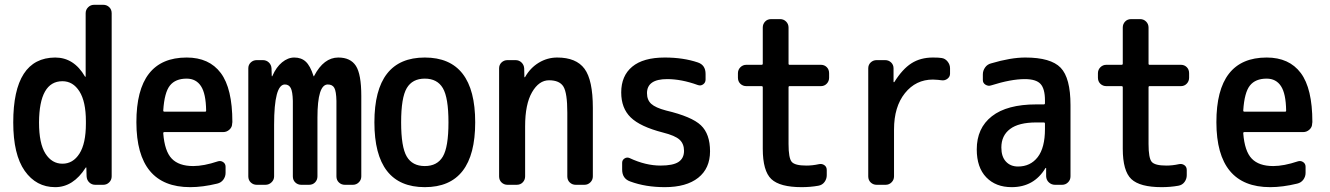

<svg xmlns="http://www.w3.org/2000/svg" viewBox="-20 -770 5540 800"><path d="M240.2 -431.6Q143.6 -431.6 142.6 -259.8Q142.6 -171.9 169.4 -129.9Q196.3 -87.9 240.2 -87.9Q284.2 -87.9 311 -129.9Q337.9 -171.9 337.9 -254.9V-264.6Q337.9 -346.7 311 -389.2Q284.2 -431.6 240.2 -431.6ZM210 9.8Q130.9 9.8 83 -58.1Q35.2 -126 35.2 -259.8Q35.2 -529.3 210 -530.3Q288.1 -530.3 334 -451.2Q334 -450.2 335.9 -450.2Q336.9 -450.2 336.9 -451.2V-714.8Q336.9 -729.5 347.2 -739.7Q357.4 -750 372.1 -750H410.2Q424.8 -750 435.1 -740.2Q445.3 -730.5 445.3 -714.8V-35.2Q445.3 -20.5 435.1 -10.3Q424.8 0 410.2 0H377Q362.3 0 352.1 -9.8Q341.8 -19.5 340.8 -35.2L339.8 -71.3Q339.8 -72.3 338.9 -72.3Q336.9 -72.3 336.9 -71.3Q285.2 9.8 210 9.8Z M757.8 -442.4Q710.9 -442.4 688 -413.6Q665 -384.8 660.2 -309.6Q660.2 -304.7 665 -304.7H835Q838.9 -304.7 838.9 -309.6Q837.9 -379.9 817.4 -411.1Q796.9 -442.4 757.8 -442.4ZM772.5 9.8Q548.8 9.8 548.3 -260.3Q547.9 -530.3 757.8 -530.3Q851.6 -530.3 899.9 -465.8Q948.2 -401.4 948.2 -261.7Q948.2 -260.7 947.8 -258.3Q947.3 -255.9 947.3 -254.9Q947.3 -240.2 936 -230Q924.8 -219.7 910.2 -219.7H665Q660.2 -219.7 660.2 -214.8Q666 -139.6 695.8 -108.9Q725.6 -78.1 785.2 -78.1Q829.1 -78.1 887.7 -97.7Q899.4 -101.6 909.7 -94.7Q919.9 -87.9 919.9 -75.2V-49.8Q919.9 -34.2 910.6 -21.5Q901.4 -8.8 884.8 -4.9Q824.2 9.8 772.5 9.8Z M1049.8 0Q1035.2 0 1024.9 -9.8Q1014.6 -19.5 1014.6 -35.2V-485.4Q1014.6 -500 1024.9 -509.8Q1035.2 -519.5 1049.8 -519.5H1075.2Q1089.8 -519.5 1100.1 -509.8Q1110.4 -500 1111.3 -485.4L1112.3 -454.1Q1112.3 -452.1 1113.3 -452.1Q1115.2 -452.1 1115.2 -454.1Q1130.9 -490.2 1155.3 -510.3Q1179.7 -530.3 1206.1 -530.3Q1235.4 -530.3 1253.9 -513.2Q1272.5 -496.1 1286.1 -454.1Q1286.1 -452.1 1288.1 -452.1Q1289.1 -452.1 1289.1 -454.1Q1329.1 -530.3 1389.6 -530.3Q1440.4 -530.3 1462.9 -495.6Q1485.4 -460.9 1485.4 -370.1V-35.2Q1485.4 -20.5 1475.1 -10.3Q1464.8 0 1450.2 0H1417Q1402.3 0 1392.1 -9.8Q1381.8 -19.5 1381.8 -35.2V-349.6Q1380.9 -389.6 1373 -403.8Q1365.2 -418 1345.7 -418Q1302.7 -418 1302.7 -280.3V-35.2Q1302.7 -20.5 1293 -10.3Q1283.2 0 1267.6 0H1235.4Q1220.7 0 1210.4 -9.8Q1200.2 -19.5 1200.2 -35.2V-349.6Q1199.2 -388.7 1191.4 -403.3Q1183.6 -418 1167 -418Q1122.1 -418 1122.1 -250V-35.2Q1122.1 -20.5 1111.3 -10.3Q1100.6 0 1085.9 0Z M1825.2 -402.8Q1801.8 -442.4 1750 -442.4Q1698.2 -442.4 1674.8 -402.8Q1651.4 -363.3 1651.4 -260.3Q1651.4 -157.2 1674.8 -117.7Q1698.2 -78.1 1750 -78.1Q1801.8 -78.1 1825.2 -117.7Q1848.6 -157.2 1848.6 -260.3Q1848.6 -363.3 1825.2 -402.8ZM1960 -260.3Q1960 9.8 1750 9.8Q1540 9.8 1540 -260.3Q1540 -530.3 1750 -530.3Q1960 -530.3 1960 -260.3Z M2094.7 0Q2080.1 0 2069.8 -9.8Q2059.6 -19.5 2059.6 -35.2V-485.4Q2059.6 -500 2069.8 -509.8Q2080.1 -519.5 2094.7 -519.5H2127.9Q2142.6 -519.5 2152.8 -509.8Q2163.1 -500 2164.1 -485.4L2165 -449.2Q2165 -448.2 2166 -448.2Q2168 -448.2 2168 -449.2Q2189.5 -487.3 2225.1 -508.8Q2260.7 -530.3 2301.8 -530.3Q2380.9 -530.3 2415.5 -483.4Q2450.2 -436.5 2450.2 -320.3V-35.2Q2450.2 -20.5 2439.9 -10.3Q2429.7 0 2415 0H2378.9Q2364.3 0 2354 -9.8Q2343.8 -19.5 2343.8 -35.2V-300.8Q2343.8 -382.8 2327.6 -409.2Q2311.5 -435.5 2267.6 -435.5Q2225.6 -435.5 2196.8 -385.7Q2168 -335.9 2168 -244.1V-35.2Q2168 -20.5 2158.2 -10.3Q2148.4 0 2132.8 0Z M2742.2 -217.8Q2647.5 -242.2 2607.9 -280.8Q2568.4 -319.3 2568.4 -384.8Q2568.4 -454.1 2614.3 -492.2Q2660.2 -530.3 2750 -530.3Q2827.1 -530.3 2887.7 -509.8Q2919.9 -499 2919.9 -461.9V-438.5Q2919.9 -425.8 2909.7 -418.5Q2899.4 -411.1 2886.7 -416Q2819.3 -440.4 2759.8 -440.4Q2675.8 -440.4 2675.8 -381.8Q2675.8 -353.5 2693.4 -337.4Q2710.9 -321.3 2754.9 -309.6Q2862.3 -284.2 2900.4 -248Q2938.5 -211.9 2938.5 -139.6Q2938.5 -68.4 2889.2 -29.3Q2839.8 9.8 2750 9.8Q2669.9 9.8 2606.4 -13.7Q2572.3 -25.4 2572.3 -63.5V-91.8Q2572.3 -103.5 2582.5 -109.9Q2592.8 -116.2 2603.5 -111.3Q2669.9 -80.1 2732.4 -80.1Q2784.2 -80.1 2807.1 -95.2Q2830.1 -110.4 2830.1 -141.6Q2830.1 -170.9 2811.5 -188Q2793 -205.1 2742.2 -217.8Z M3089.8 -411.1Q3075.2 -411.1 3064.9 -420.9Q3054.7 -430.7 3054.7 -446.3V-464.8Q3054.7 -479.5 3064.9 -489.7Q3075.2 -500 3089.8 -500H3153.3Q3158.2 -500 3158.2 -504.9V-655.3Q3158.2 -669.9 3168 -680.2Q3177.7 -690.4 3193.4 -690.4H3230.5Q3245.1 -690.4 3255.4 -680.2Q3265.6 -669.9 3265.6 -655.3V-504.9Q3265.6 -500 3269.5 -500H3400.4Q3415 -500 3424.8 -490.2Q3434.6 -480.5 3434.6 -464.8V-446.3Q3434.6 -431.6 3424.8 -421.4Q3415 -411.1 3400.4 -411.1H3269.5Q3265.6 -411.1 3265.6 -406.2V-169.9Q3265.6 -111.3 3278.8 -95.7Q3292 -80.1 3339.8 -80.1Q3365.2 -80.1 3391.6 -85.9Q3404.3 -88.9 3414.6 -82Q3424.8 -75.2 3424.8 -61.5V-40Q3424.8 -24.4 3415.5 -11.7Q3406.2 1 3389.6 3.9Q3356.4 9.8 3320.3 9.8Q3229.5 9.8 3193.8 -23.9Q3158.2 -57.6 3158.2 -150.4V-406.2Q3158.2 -411.1 3153.3 -411.1Z M3632.8 0Q3618.2 0 3607.9 -9.8Q3597.7 -19.5 3597.7 -35.2V-485.4Q3597.7 -500 3607.9 -509.8Q3618.2 -519.5 3632.8 -519.5H3668Q3682.6 -519.5 3692.9 -509.8Q3703.1 -500 3703.1 -485.4V-428.7Q3703.1 -427.7 3704.1 -427.7H3706.1Q3740.2 -482.4 3777.8 -506.3Q3815.4 -530.3 3867.2 -530.3Q3892.6 -530.3 3903.3 -528.3Q3918 -526.4 3928.2 -513.7Q3938.5 -501 3938.5 -485.4V-462.9Q3938.5 -450.2 3927.7 -441.9Q3917 -433.6 3903.3 -435.5Q3891.6 -437.5 3867.2 -438.5Q3795.9 -438.5 3750.5 -381.8Q3705.1 -325.2 3705.1 -230.5V-35.2Q3705.1 -20.5 3694.8 -10.3Q3684.6 0 3669.9 0Z M4297.9 -259.8Q4224.6 -259.8 4188.5 -232.4Q4152.3 -205.1 4152.3 -155.3Q4152.3 -117.2 4171.4 -96.7Q4190.4 -76.2 4221.7 -76.2Q4273.4 -76.2 4303.7 -115.2Q4334 -154.3 4334 -232.4V-254.9Q4334 -259.8 4329.1 -259.8ZM4195.3 9.8Q4128.9 9.8 4089.4 -31.2Q4049.8 -72.3 4049.8 -147.5Q4049.8 -236.3 4112.8 -285.6Q4175.8 -335 4297.9 -335H4329.1Q4334 -335 4334 -339.8V-351.6Q4334 -400.4 4315.4 -420.4Q4296.9 -440.4 4250 -440.4Q4192.4 -440.4 4109.4 -414.1Q4097.7 -410.2 4086.4 -417Q4075.2 -423.8 4075.2 -436.5V-460Q4075.2 -475.6 4084.5 -488.8Q4093.8 -502 4109.4 -505.9Q4191.4 -530.3 4252 -530.3Q4358.4 -530.3 4399.4 -487.8Q4440.4 -445.3 4440.4 -332V-35.2Q4440.4 -20.5 4430.2 -10.3Q4419.9 0 4405.3 0H4376Q4361.3 0 4350.6 -9.8Q4339.8 -19.5 4338.9 -35.2V-69.3Q4338.9 -70.3 4337.9 -70.3Q4335.9 -70.3 4335.9 -69.3Q4288.1 9.8 4195.3 9.8Z M4589.8 -411.1Q4575.2 -411.1 4564.9 -420.9Q4554.7 -430.7 4554.7 -446.3V-464.8Q4554.7 -479.5 4564.9 -489.7Q4575.2 -500 4589.8 -500H4653.3Q4658.2 -500 4658.2 -504.9V-655.3Q4658.2 -669.9 4668 -680.2Q4677.7 -690.4 4693.4 -690.4H4730.5Q4745.1 -690.4 4755.4 -680.2Q4765.6 -669.9 4765.6 -655.3V-504.9Q4765.6 -500 4769.5 -500H4900.4Q4915 -500 4924.8 -490.2Q4934.6 -480.5 4934.6 -464.8V-446.3Q4934.6 -431.6 4924.8 -421.4Q4915 -411.1 4900.4 -411.1H4769.5Q4765.6 -411.1 4765.6 -406.2V-169.9Q4765.6 -111.3 4778.8 -95.7Q4792 -80.1 4839.8 -80.1Q4865.2 -80.1 4891.6 -85.9Q4904.3 -88.9 4914.6 -82Q4924.8 -75.2 4924.8 -61.5V-40Q4924.8 -24.4 4915.5 -11.7Q4906.2 1 4889.6 3.9Q4856.4 9.8 4820.3 9.8Q4729.5 9.8 4693.8 -23.9Q4658.2 -57.6 4658.2 -150.4V-406.2Q4658.2 -411.1 4653.3 -411.1Z M5257.8 -442.4Q5210.9 -442.4 5188 -413.6Q5165 -384.8 5160.2 -309.6Q5160.2 -304.7 5165 -304.7H5335Q5338.9 -304.7 5338.9 -309.6Q5337.9 -379.9 5317.4 -411.1Q5296.9 -442.4 5257.8 -442.4ZM5272.5 9.8Q5048.8 9.8 5048.3 -260.3Q5047.9 -530.3 5257.8 -530.3Q5351.6 -530.3 5399.9 -465.8Q5448.2 -401.4 5448.2 -261.7Q5448.2 -260.7 5447.8 -258.3Q5447.3 -255.9 5447.3 -254.9Q5447.3 -240.2 5436 -230Q5424.8 -219.7 5410.2 -219.7H5165Q5160.2 -219.7 5160.2 -214.8Q5166 -139.6 5195.8 -108.9Q5225.6 -78.1 5285.2 -78.1Q5329.1 -78.1 5387.7 -97.7Q5399.4 -101.6 5409.7 -94.7Q5419.9 -87.9 5419.9 -75.2V-49.8Q5419.9 -34.2 5410.6 -21.5Q5401.4 -8.8 5384.8 -4.9Q5324.2 9.8 5272.5 9.8Z"/></svg>

Font: Rounded-L Mgen+ 1m medium
Style: Regular
Weight: 500
Designer: [Source Han Sans]
Ryoko NISHIZUKA  (kana & ideographs); Paul D. Hunt (Latin, Greek & Cyrillic); Wenlong ZHANG  (bopomofo
Version: Version 1.059.20150602